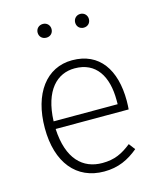

<svg xmlns="http://www.w3.org/2000/svg" viewBox="-119 -876 810 973"><g transform="rotate(-15 286.5 -389.5)"><path d="M199 -791C177 -791 162 -775 162 -755C162 -734 177 -719 199 -719C220 -719 235 -734 235 -755C235 -775 220 -791 199 -791ZM395 -791C374 -791 359 -775 359 -755C359 -734 374 -719 395 -719C416 -719 431 -734 431 -755C431 -775 416 -791 395 -791ZM509 -305C509 -468 437 -575 294 -575C159 -575 72 -459 72 -278C72 -96 162 12 307 12C381 12 435 -14 487 -57L462 -90C414 -52 373 -32 309 -32C207 -32 132 -100 124 -260H507C508 -271 509 -287 509 -305ZM460 -300H124C130 -462 204 -532 296 -532C408 -532 460 -447 460 -321Z"/></g></svg>

Font: Glow Sans SC Normal Light
Style: Regular
Weight: 300
Designer: Ryoko NISHIZUKA (kana, bopomofo & ideographs); Paul D. Hunt (Latin, Greek & Cyrillic); Sandoll Communications, Soo-young
Version: Version 0.93